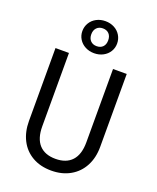

<svg xmlns="http://www.w3.org/2000/svg" viewBox="-175 -1068 964 1182"><g transform="rotate(20 307.5 -477.5)"><path d="M541 -228.7Q541 -157.4 512.3 -103.1Q483.6 -48.7 430.5 -18.5Q377.4 11.8 306.7 11.8Q235.4 11.8 182.8 -18.5Q130.3 -48.7 102.3 -103.1Q74.4 -157.4 74.4 -228.7V-706.2H162.6V-225.6Q162.6 -146.2 199.7 -105.6Q236.9 -65.1 306.7 -65.1Q376.9 -65.1 414.1 -105.6Q451.3 -146.2 451.3 -225.6V-706.2H541ZM421.5 -861.5Q421.5 -832.8 406.9 -809Q392.3 -785.1 366.2 -771.3Q340 -757.4 307.7 -757.4Q275.4 -757.4 249.2 -771.3Q223.1 -785.1 208.5 -809Q193.8 -832.8 193.8 -861.5Q193.8 -890.8 208.5 -915.1Q223.1 -939.5 249.2 -953.3Q275.4 -967.2 307.7 -967.2Q340 -967.2 366.2 -953.3Q392.3 -939.5 406.9 -915.1Q421.5 -890.8 421.5 -861.5ZM252.3 -861.5Q252.3 -834.9 267.4 -819.2Q282.6 -803.6 307.7 -803.6Q333.3 -803.6 348.2 -819Q363.1 -834.4 363.1 -861.5Q363.1 -888.7 348.2 -904.4Q333.3 -920 307.7 -920Q282.6 -920 267.4 -904.1Q252.3 -888.2 252.3 -861.5Z"/></g></svg>

Font: Fira Code
Style: Regular
Weight: 400
Designer: Carrois Corporate, Edenspiekermann AG, Nikita Prokopov
Foundry: Carrois Corporate, Edenspiekermann AG, Nikita Prokopov
Version: Version 5.002